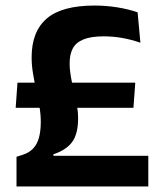

<svg xmlns="http://www.w3.org/2000/svg" viewBox="-20 -672 584 692"><path d="M461 -283.5H36.5L43 -374H467.5ZM172.5 -116V-110.5H514.5V0H39.5V-107L60 -113.5Q84.5 -121 99.2 -136.5Q114 -152 120.5 -176.2Q127 -200.5 127 -233Q127 -260 122 -288.8Q117 -317.5 110.5 -347.2Q104 -377 99 -406.8Q94 -436.5 94 -465.5Q94 -558.5 148.5 -605.2Q203 -652 320.5 -652Q362 -652 402.8 -645.5Q443.5 -639 476 -627.5L486 -518Q453 -529.5 420.5 -535.2Q388 -541 353.5 -541Q308 -541 281 -530Q254 -519 242.5 -497.8Q231 -476.5 231 -444.5Q231 -420.5 235.5 -395.2Q240 -370 246.2 -344.5Q252.5 -319 257 -294.2Q261.5 -269.5 261.5 -246Q261.5 -189.5 240 -160.2Q218.5 -131 172.5 -116Z"/></svg>

Font: Anek Malayalam SemiBold
Style: Regular
Weight: 600
Version: Version 1.003